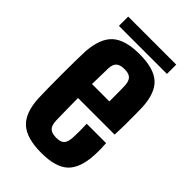

<svg xmlns="http://www.w3.org/2000/svg" viewBox="-214 -767 851 851"><g transform="rotate(45 212.0 -341.0)"><path d="M218.5 9Q126.5 9 84.7 -28.5Q43 -66 38.2 -152Q37.2 -176.1 36.7 -214.8Q36.2 -253.6 36.2 -297.5Q36.2 -341.3 36.7 -381.1Q37.2 -420.9 38.2 -446.3Q44.1 -534 85.5 -571.5Q126.9 -609 217.1 -609Q306.6 -609 347 -572.3Q387.5 -535.6 391.6 -451.2Q392.1 -438.8 392.4 -410.4Q392.7 -382 392.5 -346.8Q392.2 -311.5 390.6 -278.4H161.2Q161.2 -243.6 161.9 -208.7Q162.7 -173.8 163.2 -139.1Q164.2 -109.4 176.9 -97.3Q189.6 -85.2 218.3 -85.2Q244.6 -85.2 256.1 -97.3Q267.7 -109.4 269.2 -139.1Q270.2 -153 270.2 -175.4Q270.2 -197.8 269.2 -225H390.6Q391.7 -214.7 392.2 -192.1Q392.6 -169.5 391.6 -152Q387.5 -66 347.6 -28.5Q307.7 9 218.5 9ZM161.2 -365.9H270.2Q270.3 -388 270.2 -408.4Q270 -428.9 269.7 -444Q269.4 -459 269.2 -464.9Q267.7 -491.6 255.7 -503.2Q243.7 -514.8 217.1 -514.8Q188.9 -514.8 176.5 -503.2Q164.2 -491.6 163.2 -464.9Q162.7 -439.4 162.3 -414.9Q161.9 -390.4 161.2 -365.9ZM63.3 -690.8H364.4V-632.6H63.3Z"/></g></svg>

Font: Big Shoulders Display SC Thin
Style: Regular
Weight: 100
Designer: Patric King
Foundry: XO Type Co
Version: Version 2.002